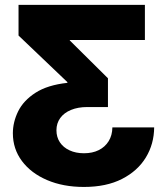

<svg xmlns="http://www.w3.org/2000/svg" viewBox="-20 -549 681 779"><path d="M320.3 209.5Q236.3 209.5 171.1 181.6Q106 153.8 69.1 104.5Q32.2 55.2 32.2 -8.3Q32.2 -53.7 53.7 -97.4Q75.2 -141.1 124 -172.6Q172.9 -204.1 253.4 -212.9V-215.8L55.2 -404.8V-529.3H567.9V-386.7H263.2V-384.8L418 -231.4V-114.7H334Q296.4 -114.7 268.1 -103Q239.7 -91.3 224.4 -70.1Q209 -48.8 209 -20.5Q209 7.3 222.9 28.3Q236.8 49.3 262.2 61Q287.6 72.8 320.8 72.8Q355 72.8 380.6 60.1Q406.2 47.4 420.9 23.7Q435.5 0 436 -32.2H605.5Q605 35.2 571.8 89.8Q538.6 144.5 475.1 177Q411.6 209.5 320.3 209.5Z"/></svg>

Font: Inter 24pt ExtraBold
Style: Regular
Weight: 800
Designer: Rasmus Andersson
Foundry: rsms
Version: Version 4.001;git-66647c0bb